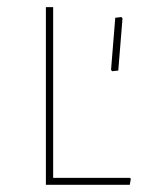

<svg xmlns="http://www.w3.org/2000/svg" viewBox="-20 -511 415 531"><path d="M338.9 0H106.9V-491.2H127V-19H339.8L341.8 -16.1ZM287.1 -317.9 298.8 -461.9 315.9 -463.9 318.8 -460 307.1 -315.9 290 -314Z"/></svg>

Font: Datalegreya
Style: Dot
Weight: 700
Designer: Figs Lab
Foundry: Figs Lab
Version: Version 1.002;PS 001.002;hotconv 1.0.70;makeotf.lib2.5.58329